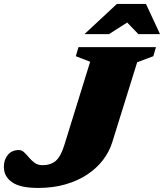

<svg xmlns="http://www.w3.org/2000/svg" viewBox="-60 -936 829 970"><path d="M507 -217Q492.5 -170 460.8 -128.2Q429 -86.5 381.5 -54.8Q334 -23 271.5 -4.8Q209 13.5 132.5 13.5Q42 13.5 0.8 -15.5Q-40.5 -44.5 -40.5 -92.5Q-40.5 -129.5 -20.2 -153.8Q0 -178 35.5 -178Q50 -178 62 -166.5Q74 -155 86.8 -139.8Q99.5 -124.5 115.8 -113Q132 -101.5 154.5 -101.5Q196 -101.5 221.5 -123.2Q247 -145 264.5 -201.5L395.5 -624L323 -652L336.5 -698H728L714.5 -652L633 -621.5ZM366.5 -763.5 530.5 -916H677.5L748.5 -763.5H639L568 -837.5H606.5L490.5 -763.5Z"/></svg>

Font: Newsreader 9pt ExtraBold
Style: Italic
Weight: 800
Italic angle: -17°
Designer: Hugues Gentile
Foundry: Production Type
Version: Version 1.003